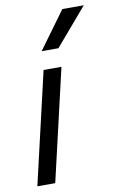

<svg xmlns="http://www.w3.org/2000/svg" viewBox="-86 -798 522 846"><g transform="rotate(-10 175.5 -375.0)"><path d="M133 -583 255 -750H351L208 -583ZM127 -500H207L91 0H11Z"/></g></svg>

Font: CBA Beacon Sans
Style: Italic
Weight: 400
Italic angle: -13°
Designer: Wei Huang
Foundry: Wei Huang
Version: Version 1.002